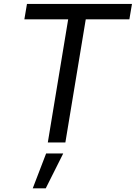

<svg xmlns="http://www.w3.org/2000/svg" viewBox="-20 -748 713 1008"><path d="M107.9 -646.5 121.6 -727.5H672.9L659.2 -646.5H430.2L323.2 0H231L337.9 -646.5ZM151.9 240.7 222.2 57.6H312L220.2 240.7Z"/></svg>

Font: Inter 16pt
Style: Italic
Weight: 400
Italic angle: -9.3988°
Version: Version 4.001;git-66647c0bb